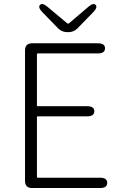

<svg xmlns="http://www.w3.org/2000/svg" viewBox="-20 -947 613 967"><path d="M142 0Q106 0 106 -36V-693Q106 -729 142 -729H473Q509 -729 509 -704Q509 -678 473 -678H171Q166 -678 166 -673V-417Q166 -412 171 -412H419Q455 -412 455 -387Q455 -361 419 -361H171Q166 -361 166 -356V-57Q166 -52 171 -52H484Q520 -52 520 -26Q520 0 484 0ZM319 -785Q292 -785 273 -804L195 -884Q170 -909 181 -922Q193 -935 220 -912L318 -830Q323 -826 328 -830L423 -911Q450 -935 462 -922Q473 -909 448 -884L370 -804Q351 -785 324 -785Z"/></svg>

Font: Resource Han Rounded CN Light
Style: Regular
Weight: 300
Designer: Cyano Hao (round all glyphs); Ryoko NISHIZUKA 西塚涼子 (kana, bopomofo & ideographs); Paul D. Hunt (Latin, Greek & Cyrillic)
Foundry: Cyano Hao
Version: 0.990